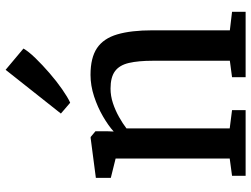

<svg xmlns="http://www.w3.org/2000/svg" viewBox="-128 -788 915 700"><g transform="rotate(-90 330.0 -437.5)"><path d="M102.5 -58V-474L32 -491.5V-546L177 -565H181L202 -547.5V-506L201 -481Q222.5 -500.5 256 -520Q289.5 -539.5 329 -552.5Q368.5 -565.5 407.5 -565.5Q470 -565.5 505.2 -541.8Q540.5 -518 555.2 -467.8Q570 -417.5 570 -339V-57.5L637.5 -49.5V0H399V-49.5L459 -57.5V-338Q459 -391 451 -425.5Q443 -460 421 -476.2Q399 -492.5 357.5 -492.5Q331 -492.5 304.5 -483.8Q278 -475 254 -461.5Q230 -448 212.5 -434.5V-58L279 -49.5V0H39.5V-49.5ZM305.5 -640 266.5 -673.5 426 -875 503.5 -810Q493 -791.5 468.5 -766.2Q444 -741 414 -715Q384 -689 355.2 -669Q326.5 -649 307 -640Z"/></g></svg>

Font: Merriweather 24pt Medium
Style: Regular
Weight: 500
Designer: Eben Sorkin
Foundry: Eben Sorkin
Version: Version 2.100